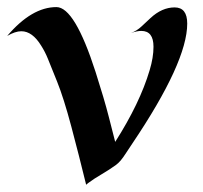

<svg xmlns="http://www.w3.org/2000/svg" viewBox="-29 -493 571 539"><path d="M496.6 -426.8Q496.6 -318.8 342.3 -89.8Q333.5 -77.1 325 -63.7Q316.4 -50.3 309.8 -42.5Q303.2 -34.7 295.4 -29.1Q287.6 -23.4 277.3 -16.8Q267.1 -10.3 256.1 -3.7Q245.1 2.9 235.8 8.8Q213.4 23.9 212.9 25.9Q192.9 -56.2 171.4 -137Q149.9 -217.8 131.3 -263.9Q112.8 -310.1 105.2 -328.6Q97.7 -347.2 86.9 -364.3Q62 -405.3 30.8 -405.3Q13.7 -405.3 -8.8 -392.1Q60.1 -473.1 129.4 -473.1Q180.7 -473.1 239.3 -291Q263.7 -214.8 276.6 -164.3Q289.6 -113.8 294.4 -94.7Q363.8 -203.6 391.1 -295.9Q401.9 -331.5 401.9 -361.8Q401.9 -406.2 367.7 -406.2Q355.5 -406.2 338.9 -400.4Q355.5 -406.7 368.2 -418.7Q380.9 -430.7 393.6 -442.4Q425.8 -472.2 461.2 -472.2Q496.6 -472.2 496.6 -426.8Z"/></svg>

Font: Fondamento
Style: Regular
Weight: 400
Version: Version 1.000